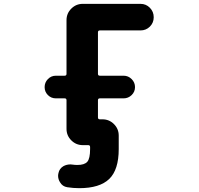

<svg xmlns="http://www.w3.org/2000/svg" viewBox="-20 -775 1040 1002"><path d="M393.6 207Q362.3 207 331.1 202.1Q305.7 198.2 293 175.8Q283.2 160.2 283.2 142.6Q283.2 135.7 285.2 127.9Q290 104.5 311.5 91.8Q328.1 83 347.7 83Q352.5 83 358.4 84Q371.1 85.9 383.8 85.9Q420.9 85.9 435.5 69.3Q450.2 52.7 450.2 2.9V-7.8Q450.2 -17.6 440.4 -17.6H412.1Q377 -17.6 352.1 -42.5Q327.1 -67.4 327.1 -102.5V-252Q327.1 -261.7 317.4 -261.7H271.5Q247.1 -261.7 230 -278.8Q212.9 -295.9 212.9 -320.3Q212.9 -344.7 230 -362.3Q247.1 -379.9 271.5 -379.9H317.4Q327.1 -379.9 327.1 -389.6V-669.9Q327.1 -705.1 352.1 -730Q377 -754.9 412.1 -754.9H712.9Q742.2 -754.9 762.2 -734.4Q782.2 -713.9 782.2 -685.1Q782.2 -656.2 762.2 -636.2Q742.2 -616.2 712.9 -616.2H501Q491.2 -616.2 491.2 -606.4V-389.6Q491.2 -379.9 501 -379.9H625Q649.4 -379.9 667 -362.3Q684.6 -344.7 684.6 -320.3Q684.6 -295.9 667 -278.8Q649.4 -261.7 625 -261.7H501Q491.2 -261.7 491.2 -252V-162.1Q491.2 -152.3 501 -152.3H514.6Q549.8 -152.3 574.7 -127.4Q599.6 -102.5 599.6 -67.4V2.9Q599.6 111.3 549.8 159.2Q500 207 393.6 207Z"/></svg>

Font: Rounded-X Mgen+ 1m bold
Style: Bold
Weight: 700
Designer: [Source Han Sans]
Ryoko NISHIZUKA  (kana & ideographs); Paul D. Hunt (Latin, Greek & Cyrillic); Wenlong ZHANG  (bopomofo
Version: Version 1.059.20150602